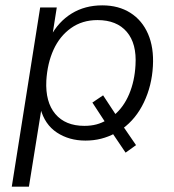

<svg xmlns="http://www.w3.org/2000/svg" viewBox="-20 -517 651 717"><path d="M24 180 130 -489H192L175 -381H169Q198 -436 247.5 -466.5Q297 -497 362 -497Q423 -497 467 -469Q511 -441 533 -390Q555 -339 551 -270Q547 -197 517.5 -135Q488 -73 437 -36L440 -45L488 25L449 53L399 -21L409 -19Q385 -6 357.5 1Q330 8 299 8Q238 8 192.5 -22Q147 -52 131 -112H135L88 180ZM295 -47Q320 -47 340.5 -52.5Q361 -58 379 -69L374 -59L325 -134L365 -161L415 -85L406 -87Q442 -117 462.5 -166Q483 -215 486 -274Q491 -354 453.5 -398Q416 -442 344 -442Q287 -442 245 -412Q203 -382 180 -331.5Q157 -281 153 -216Q149 -136 186.5 -91.5Q224 -47 295 -47Z"/></svg>

Font: Nunito Sans 10pt Light
Style: Italic
Weight: 300
Italic angle: -9°
Designer: Vernon Adams
Foundry: Vernon Adams
Version: Version 3.101;gftools[0.9.27]